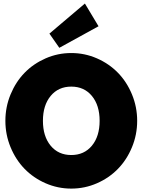

<svg xmlns="http://www.w3.org/2000/svg" viewBox="-20 -1068 818 1102"><path d="M40.7 -223Q10.9 -295 10.9 -374.5Q10.9 -454.1 40.7 -526.1Q70.5 -598.2 121.1 -650.2Q171.8 -702.3 241.8 -733Q311.8 -763.6 389.1 -763.6Q466.4 -763.6 536.4 -733Q606.4 -702.3 657 -650.2Q707.7 -598.2 737.5 -526.1Q767.3 -454.1 767.3 -374.5Q767.3 -295 737.5 -223Q707.7 -150.9 657 -98.9Q606.4 -46.8 536.4 -16.1Q466.4 14.5 389.1 14.5Q311.8 14.5 241.8 -16.1Q171.8 -46.8 121.1 -98.9Q70.5 -150.9 40.7 -223ZM270.7 -517.3Q226.4 -463.6 226.4 -374.5Q226.4 -285.5 270.7 -231.8Q315 -178.2 389.1 -178.2Q463.2 -178.2 507.5 -231.8Q551.8 -285.5 551.8 -374.5Q551.8 -463.6 507.5 -517.3Q463.2 -570.9 389.1 -570.9Q315 -570.9 270.7 -517.3ZM263.6 -875 467.3 -1047.7 545.5 -917.3 320.5 -793.6Z"/></svg>

Font: Spartan MB Black
Style: Regular
Weight: 900
Designer: Matt Bailey, Mirko Velimirovic
Foundry: Matt Bailey
Version: Version 1.005